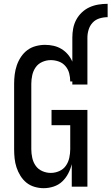

<svg xmlns="http://www.w3.org/2000/svg" viewBox="-20 -978 584 1006"><path d="M359 -781Q359 -805 363.5 -829Q368 -853 379.5 -874.5Q391 -896 409 -913Q427 -930 449 -940Q471 -950 495 -954Q519 -958 544 -958V-888Q522 -888 501 -881.5Q480 -875 465.5 -859.5Q451 -844 444.5 -823Q438 -802 438 -781ZM209 8Q185 8 161 1Q137 -6 118.5 -21Q100 -36 87 -57Q74 -78 66.5 -101Q59 -124 56.5 -148Q54 -172 54 -196V-539Q54 -563 57 -587.5Q60 -612 68 -635.5Q76 -659 90 -680Q104 -701 123.5 -715.5Q143 -730 167.5 -736.5Q192 -743 216 -743Q239 -743 261 -738Q283 -733 302 -721.5Q321 -710 335.5 -693Q350 -676 359 -655V-781H438V-535H359V-551H348Q348 -573 342.5 -594Q337 -615 323 -631.5Q309 -648 288.5 -655.5Q268 -663 246 -663Q223 -663 201.5 -653.5Q180 -644 167 -625.5Q154 -607 149 -584Q144 -561 144 -539V-196Q144 -174 149 -151Q154 -128 167 -109.5Q180 -91 201.5 -81.5Q223 -72 246 -72Q269 -72 290.5 -81.5Q312 -91 325 -109.5Q338 -128 343 -151Q348 -174 348 -196V-322H250V-402H438V0H356V-118Q350 -93 337.5 -69Q325 -45 306 -27Q287 -9 261 -0.5Q235 8 209 8Z"/></svg>

Font: Iosevka Custom Medium
Style: Regular
Weight: 500
Monospace: yes
Designer: Belleve Invis
Foundry: Belleve Invis
Version: Version 32.5.0; ttfautohint (v1.8.4)